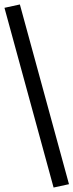

<svg xmlns="http://www.w3.org/2000/svg" viewBox="-32 -740 329 860"><path d="M277 85 208 100 -12 -705 57 -720Z"/></svg>

Font: Carrois Gothic
Style: Regular
Weight: 400
Designer: Ralph du Carrois
Foundry: Ralph du Carrois
Version: Version 1.001